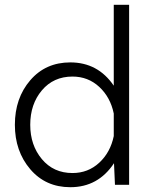

<svg xmlns="http://www.w3.org/2000/svg" viewBox="-20 -770 638 800"><path d="M454 -750H518V0H459L455 -90Q389 10 273 10Q170 10 106 -65Q42 -140 42 -250Q42 -361 106 -435.5Q170 -510 273 -510Q388 -510 454 -413ZM282 -49Q347 -49 393.5 -92Q440 -135 454 -203V-297Q440 -365 393.5 -408Q347 -451 282 -451Q203 -451 154.5 -393.5Q106 -336 106 -250Q106 -165 154.5 -107Q203 -49 282 -49Z"/></svg>

Font: Orkney Light
Style: Regular
Weight: 300
Designer: Samuel Oakes and Alfredo Marco Pradil
Foundry: Alfredo Marco Pradil
Version: 1.0; ttfautohint (v1.5)